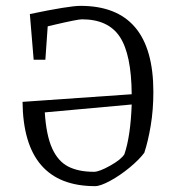

<svg xmlns="http://www.w3.org/2000/svg" viewBox="-20 -627 591 656"><path d="M504 -313Q504 -252 495 -198Q486 -144 473 -105Q456 -82 423.5 -55Q391 -28 357 -9.5Q323 9 305 9Q60 9 57 -279L430 -305Q429 -441 389.5 -501Q350 -561 260 -561Q245 -561 164 -542L143 -537L135 -423H95L82 -579Q216 -607 255 -607Q504 -607 504 -313ZM405 -100Q426 -161 430 -270L133 -243Q138 -165 158 -120.5Q178 -76 213 -58Q248 -40 301 -40Q319 -40 356.5 -61Q394 -82 405 -100Z"/></svg>

Font: Grenze Light
Style: Regular
Weight: 300
Designer: Renata Polastri
Foundry: Omnibus-Type
Version: Version 1.002; ttfautohint (v1.8)